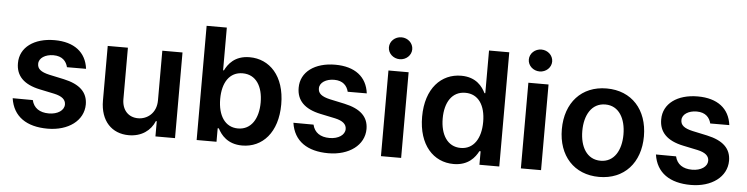

<svg xmlns="http://www.w3.org/2000/svg" viewBox="-47 -985 4738 1218"><g transform="rotate(5 2322.5 -375.5)"><path d="M369.3 -388.5 490.8 -388.8C477.6 -493.6 401.3 -552.6 276.3 -552.6C146.3 -552.6 56.8 -487.9 57.2 -387.1C56.8 -307.5 105.8 -255 210.6 -233.3L303.6 -213.8C353.7 -202.8 377.1 -182.5 377.1 -151.6C377.1 -114.3 336.6 -86.3 279.8 -86.3C221.6 -86.3 183.2 -111.9 171.5 -161.9L43.3 -162.6C60.4 -46.5 147 10.7 280.2 10.7C412.3 10.7 508.5 -60 508.9 -163.4C508.5 -241.1 458.5 -288.7 355.5 -311.1L262.4 -331C207 -343.4 185 -362.6 185.4 -394.2C185 -431.1 225.9 -456.7 277.7 -456.7C334.5 -456.7 360.1 -425.4 369.3 -388.5Z M962.7 -229.4C962.7 -146.3 903.4 -105.1 846.6 -105.1C784.8 -105.1 743.6 -148.8 743.6 -218V-545.5H615.1V-198.2C615.1 -67.1 689.6 7.1 796.9 7.1C878.6 7.1 936.1 -35.9 960.9 -96.9H966.6V0H1091.3V-545.5H962.7Z M1229 0H1355.5V-85.9H1362.9C1383.2 -46.2 1425.4 9.6 1519.2 9.6C1647.7 9.6 1744 -92.3 1744 -272C1744 -453.8 1644.9 -552.6 1518.8 -552.6C1422.6 -552.6 1382.5 -494.7 1362.9 -455.3H1357.6V-727.3H1229ZM1355.1 -272.7C1355.1 -378.6 1400.6 -447.1 1483.3 -447.1C1568.9 -447.1 1612.9 -374.3 1612.9 -272.7C1612.9 -170.5 1568.2 -95.9 1483.3 -95.9C1401.3 -95.9 1355.1 -166.9 1355.1 -272.7Z M2157 -388.5 2278.4 -388.8C2265.3 -493.6 2188.9 -552.6 2063.9 -552.6C1933.9 -552.6 1844.5 -487.9 1844.8 -387.1C1844.5 -307.5 1893.5 -255 1998.2 -233.3L2091.3 -213.8C2141.3 -202.8 2164.8 -182.5 2164.8 -151.6C2164.8 -114.3 2124.3 -86.3 2067.5 -86.3C2009.2 -86.3 1970.9 -111.9 1959.2 -161.9L1831 -162.6C1848 -46.5 1934.7 10.7 2067.8 10.7C2199.9 10.7 2296.2 -60 2296.5 -163.4C2296.2 -241.1 2246.1 -288.7 2143.1 -311.1L2050.1 -331C1994.7 -343.4 1972.7 -362.6 1973 -394.2C1972.7 -431.1 2013.5 -456.7 2065.3 -456.7C2122.2 -456.7 2147.7 -425.4 2157 -388.5Z M2402.7 0H2531.2V-545.5H2402.7ZM2392.8 -692.5C2392.8 -654.1 2426.1 -622.9 2467.3 -622.9C2508.2 -622.9 2541.5 -654.1 2541.5 -692.5C2541.5 -731.2 2508.2 -762.4 2467.3 -762.4C2426.1 -762.4 2392.8 -731.2 2392.8 -692.5Z M2865.8 9.6C2959.5 9.6 3001.8 -46.2 3022 -85.9H3029.8V0H3156.2V-727.3H3027.3V-455.3H3022C3002.5 -494.7 2962.4 -552.6 2866.1 -552.6C2740.1 -552.6 2641 -453.8 2641 -272C2641 -92.3 2737.2 9.6 2865.8 9.6ZM2772 -272.7C2772 -374.3 2816.1 -447.1 2901.6 -447.1C2984.4 -447.1 3029.8 -378.6 3029.8 -272.7C3029.8 -166.9 2983.7 -95.9 2901.6 -95.9C2816.8 -95.9 2772 -170.5 2772 -272.7Z M3293.7 0H3422.2V-545.5H3293.7ZM3283.7 -692.5C3283.7 -654.1 3317.1 -622.9 3358.3 -622.9C3399.1 -622.9 3432.5 -654.1 3432.5 -692.5C3432.5 -731.2 3399.1 -762.4 3358.3 -762.4C3317.1 -762.4 3283.7 -731.2 3283.7 -692.5Z M3792.3 10.7C3952.1 10.7 4053.6 -101.9 4053.6 -270.6C4053.6 -439.6 3952.1 -552.6 3792.3 -552.6C3632.5 -552.6 3530.9 -439.6 3530.9 -270.6C3530.9 -101.9 3632.5 10.7 3792.3 10.7ZM3661.2 -271C3661.2 -370.7 3704.5 -450.6 3793 -450.6C3880 -450.6 3923.3 -370.7 3923.3 -271C3923.3 -171.2 3880 -92.3 3793 -92.3C3704.5 -92.3 3661.2 -171.2 3661.2 -271Z M4465.6 -388.5 4587 -388.8C4573.9 -493.6 4497.5 -552.6 4372.5 -552.6C4242.5 -552.6 4153.1 -487.9 4153.4 -387.1C4153.1 -307.5 4202.1 -255 4306.8 -233.3L4399.9 -213.8C4449.9 -202.8 4473.4 -182.5 4473.4 -151.6C4473.4 -114.3 4432.9 -86.3 4376.1 -86.3C4317.8 -86.3 4279.5 -111.9 4267.8 -161.9L4139.6 -162.6C4156.6 -46.5 4243.3 10.7 4376.4 10.7C4508.5 10.7 4604.8 -60 4605.1 -163.4C4604.8 -241.1 4554.7 -288.7 4451.7 -311.1L4358.7 -331C4303.3 -343.4 4281.2 -362.6 4281.6 -394.2C4281.2 -431.1 4322.1 -456.7 4373.9 -456.7C4430.8 -456.7 4456.3 -425.4 4465.6 -388.5Z"/></g></svg>

Font: Margiela Sans Semi Bold
Style: Regular
Weight: 600
Designer: Stefan Endress, Andreas Faust
Version: Version 1.100;FEAKit 1.0